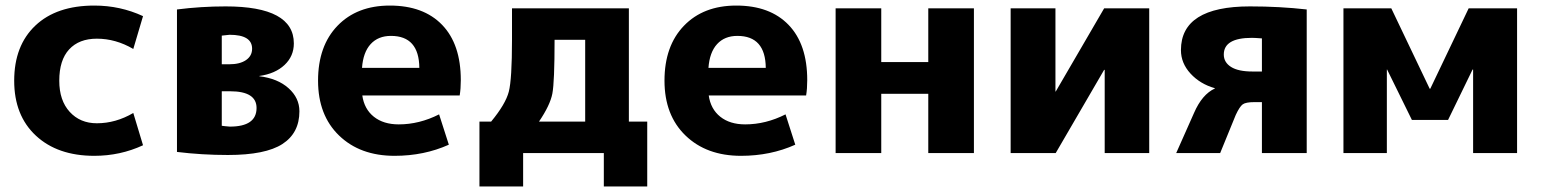

<svg xmlns="http://www.w3.org/2000/svg" viewBox="-20 -550 5538 690"><path d="M459 -144 494 -28Q412 10 319 10Q187 10 109 -62.5Q31 -135 31 -260Q31 -386 107 -458Q183 -530 319 -530Q412 -530 494 -492L459 -374Q396 -411 328 -411Q264 -411 228.5 -372.5Q193 -334 193 -260Q193 -189 230.5 -148Q268 -107 328 -107Q396 -107 459 -144Z M777 -98Q778 -98 789 -96.5Q800 -95 806 -95Q902 -95 902 -162Q902 -222 807 -222H777ZM777 -319H804Q842 -319 864 -334Q886 -349 886 -375Q886 -425 805 -425Q804 -425 777 -422ZM1056 -150Q1056 -72 995 -32.5Q934 7 799 7Q706 7 616 -4V-516Q702 -527 791 -527Q1036 -527 1036 -394Q1036 -348 1002.5 -316.5Q969 -285 912 -277V-276Q978 -268 1017 -233Q1056 -198 1056 -150Z M1281 -306H1487Q1486 -421 1385 -421Q1339 -421 1312 -391.5Q1285 -362 1281 -306ZM1282 -207Q1289 -158 1323.5 -130.5Q1358 -103 1413 -103Q1487 -103 1558 -139L1593 -30Q1504 10 1398 10Q1274 10 1198.5 -63Q1123 -136 1123 -260Q1123 -385 1193 -457.5Q1263 -530 1381 -530Q1502 -530 1569 -460.5Q1636 -391 1636 -262Q1636 -231 1632 -207Z M1917 -113H2083V-407H1973Q1973 -255 1965 -213.5Q1957 -172 1917 -113ZM1745 -113Q1797 -176 1808.5 -220.5Q1820 -265 1820 -407V-520H2240V-113H2306V120H2150V0H1860V120H1703V-113Z M2526 -306H2732Q2731 -421 2630 -421Q2584 -421 2557 -391.5Q2530 -362 2526 -306ZM2527 -207Q2534 -158 2568.5 -130.5Q2603 -103 2658 -103Q2732 -103 2803 -139L2838 -30Q2749 10 2643 10Q2519 10 2443.5 -63Q2368 -136 2368 -260Q2368 -385 2438 -457.5Q2508 -530 2626 -530Q2747 -530 2814 -460.5Q2881 -391 2881 -262Q2881 -231 2877 -207Z M3147 -213V0H2983V-520H3147V-327H3316V-520H3480V0H3316V-213Z M3773 -520V-221H3774L3948 -520H4110V0H3950V-299H3948L3774 0H3612V-520Z M4346 -232V-233Q4293 -248 4258.5 -285.5Q4224 -323 4224 -370Q4224 -527 4472 -527Q4579 -527 4676 -516V0H4515V-183H4488Q4457 -183 4446 -175Q4435 -167 4421 -137L4365 0H4207L4271 -144Q4300 -211 4346 -232ZM4515 -293V-412Q4489 -414 4479 -414Q4378 -414 4378 -354Q4378 -326 4404 -309.5Q4430 -293 4481 -293Z M5272 -300 5184 -119H5054L4965 -300H4964V0H4808V-520H4980L5118 -231H5120L5258 -520H5432V0H5274V-300Z"/></svg>

Font: M PLUS 1p ExtraBold
Style: Regular
Weight: 800
Version: Version 1.062